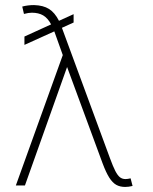

<svg xmlns="http://www.w3.org/2000/svg" viewBox="-20 -737 607 763"><path d="M272.5 -647.5 226.1 -626.5 226.6 -625 417 -108.4Q429.2 -75.2 438.2 -57.6Q447.3 -40 456.5 -32.7Q465.8 -25.4 478.5 -25.4Q487.3 -25.4 499 -28.3L506.8 2Q491.2 5.9 477.5 5.9Q457 5.9 442.1 -2.4Q427.2 -10.7 414.3 -31Q401.4 -51.3 387.7 -87.9L246.6 -470.7L79.1 0H43L229.5 -518.1L195.8 -612.3L77.1 -558.6V-591.8L183.1 -640.1Q169.9 -665 151.6 -675.8Q133.3 -686.5 106.4 -686.5Q93.3 -686.5 75.2 -681.6L68.4 -710.9Q90.3 -716.8 115.2 -716.8Q151.9 -715.8 174.8 -701.4Q197.8 -687 214.4 -654.3L272.5 -680.7Z"/></svg>

Font: Pretendard GOV Thin
Style: Regular
Weight: 100
Designer: Base glyphs from Inter by Rasmus Andersson; Hangeul glyphs from Noto Sans CJK(Source Han Sans) by Jang Soo-young and Kan
Foundry: Kil Hyung-jin
Version: Version 1.309